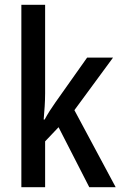

<svg xmlns="http://www.w3.org/2000/svg" viewBox="-20 -873 504 800"><path d="M168 -484V-853H69V-93H168V-284L224 -343L352 -93H462L290 -414L451 -633H343L210 -445C195 -424 179 -399 166 -375H162C165 -411 168 -447 168 -484Z"/></svg>

Font: Noto Sans Kannada UI Condensed Medium
Style: Regular
Weight: 500
Width: 3
Designer: Jelle Bosma - Monotype Design Team
Foundry: Monotype Imaging Inc.
Version: Version 2.005